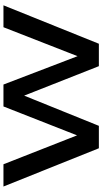

<svg xmlns="http://www.w3.org/2000/svg" viewBox="246 -852 606 1139"><g transform="rotate(-90 549.5 -283.0)"><path d="M762 -67 957 -566H1087L859 0H726L526 -507H577L372 0H239L12 -566H144L340 -67H291L487 -566H617L808 -67Z"/></g></svg>

Font: Unbounded Variable
Style: Regular
Weight: 400
Designer: Luke Prowse, Jean-Baptiste Morizot, Fátima Lázaro, Florian Runge
Foundry: NaN
Version: Version 1.600;FEAKit 1.0